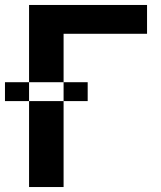

<svg xmlns="http://www.w3.org/2000/svg" viewBox="-49 -750 648 773"><path d="M207 -614V3H68V-730H543V-614ZM304 -419H-29V-343H304Z"/></svg>

Font: Sinter Bold
Style: Regular
Weight: 700
Foundry: Adobe & rsms
Version: Version 1.000